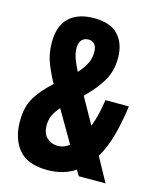

<svg xmlns="http://www.w3.org/2000/svg" viewBox="-111 -800 722 886"><g transform="rotate(15 250.0 -356.5)"><path d="M199 10Q105 10 62.5 -41Q20 -92 20 -176Q20 -244 47 -289Q74 -334 126 -381Q104 -420 86 -465Q68 -510 68 -565Q68 -644 110 -683.5Q152 -723 228 -723Q308 -723 345 -682Q382 -641 382 -574Q382 -508 351 -458.5Q320 -409 274 -365L344 -240Q356 -272 364 -306Q372 -340 376 -371H488Q479 -301 461.5 -234Q444 -167 413 -115L476 0H348L332 -27Q305 -9 272 0.5Q239 10 199 10ZM185 -569Q185 -542 196 -514.5Q207 -487 219 -464Q239 -485 254 -512Q269 -539 269 -571Q269 -597 258 -609Q247 -621 228 -621Q209 -621 197 -608Q185 -595 185 -569ZM144 -190Q144 -149 166 -129.5Q188 -110 217 -110Q247 -110 272 -130L184 -281Q165 -260 154.5 -238.5Q144 -217 144 -190Z"/></g></svg>

Font: Noto Sans Mono ExtraCondensed Black
Style: Regular
Weight: 900
Width: 2
Designer: Monotype Design Team
Foundry: Monotype Imaging Inc.
Version: Version 2.014